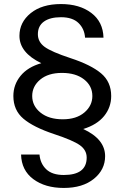

<svg xmlns="http://www.w3.org/2000/svg" viewBox="-20 -732 615 948"><path d="M76 -555Q76 -622 131.5 -667Q187 -712 281 -712Q373 -712 431 -668Q489 -624 491 -546H400Q397 -590 367.5 -618.5Q338 -647 281 -647Q227 -647 197 -625.5Q167 -604 167 -563Q167 -525 200.5 -500.5Q234 -476 328 -445Q429 -412 479 -370Q529 -328 529 -258Q529 -202 494 -159Q459 -116 391 -95Q499 -45 499 39Q499 106 443.5 151Q388 196 295 196Q203 196 144.5 152.5Q86 109 84 31H175Q179 76 208.5 104Q238 132 295 132Q408 132 408 46Q408 9 374.5 -15Q341 -39 247 -70Q145 -104 95.5 -146Q46 -188 46 -258Q46 -314 81.5 -357.5Q117 -401 184 -420Q76 -472 76 -555ZM436 -258Q436 -308 395 -340Q354 -372 286 -372Q218 -372 178.5 -339Q139 -306 139 -258Q139 -209 180 -176Q221 -143 290 -143Q357 -143 396.5 -176.5Q436 -210 436 -258Z"/></svg>

Font: SVN-Poppins
Style: Regular
Weight: 400
Designer: Ninad Kale (Devanagari), Jonny Pinhorn (Latin)
Foundry: Indian Type Foundry
Version: Version 3.002 2017